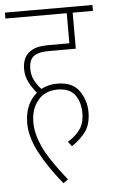

<svg xmlns="http://www.w3.org/2000/svg" viewBox="-54 -659 493 839"><g transform="rotate(-5 192.0 -239.5)"><path d="M211 128Q133 30 107.5 -27.5Q82 -85 82 -133Q82 -192 113.5 -229.5Q145 -267 199 -267Q253 -267 276 -235Q299 -203 299 -156Q299 -111 279 -83.5Q259 -56 225 -36L241 -15Q279 -40 302.5 -72Q326 -104 326 -158Q326 -208 297 -250.5Q268 -293 200 -293Q162 -293 130 -276Q115 -291 102 -314.5Q89 -338 89 -367Q89 -401 105 -418Q125 -438 177 -438H295V-596H384V-622H0V-596H269V-464H183Q141 -464 120 -456.5Q99 -449 85 -435Q62 -411 62 -369Q62 -336 77 -308.5Q92 -281 109 -261Q55 -216 55 -131Q55 -73 90 -5Q125 63 190 143Z"/></g></svg>

Font: Noto Sans Devanagari Extra Condensed Thin
Style: Regular
Weight: 250
Width: 2
Designer: Monotype Design Team
Foundry: Monotype Imaging Inc.
Version: 1.000